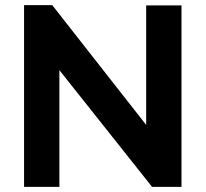

<svg xmlns="http://www.w3.org/2000/svg" viewBox="-20 -730 803 750"><path d="M212 -456V0H74V-710H184L551 -242V-709H689V0H574Z"/></svg>

Font: YasnoRaleway
Style: Bold
Weight: 700
Designer: Matt McInerney, Pablo Impallari, Rodrigo Fuenzalida
Foundry: Matt McInerney, Pablo Impallari, Rodrigo Fuenzalida
Version: Version 4.026